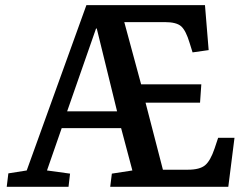

<svg xmlns="http://www.w3.org/2000/svg" viewBox="-20 -720 949 740"><path d="M770 -700.2 784.2 -526.9 722.2 -518.1 710.9 -554.2Q696.8 -601.6 678.7 -618.2Q660.6 -634.8 615.2 -634.8H459L523.9 -395H755.9L751 -324.2H541L607.9 -65.9H704.1Q749.5 -65.9 770.3 -83Q791 -100.1 807.1 -147.9L820.8 -189H883.8L859.9 0H404.8L411.1 -50.8L490.2 -63L446.8 -226.1H217.8L161.1 -63L250 -50.8L244.1 0H5.9L12.2 -51.8L83 -63L313 -700.2ZM238.8 -291H431.2L353 -609.9H350.1Z"/></svg>

Font: Literata Book SemiBold
Style: Italic
Weight: 600
Italic angle: -3°
Designer: Latin by Veronika Burian and Jose Scaglione. Greek by Irene Vlachou. Cyrillic by Vera Evstafieva
Foundry: TypeTogether
Version: Version 1.003;PS 001.003;hotconv 1.0.88;makeotf.lib2.5.64775